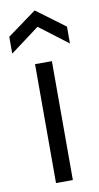

<svg xmlns="http://www.w3.org/2000/svg" viewBox="-90 -780 421 819"><g transform="rotate(-10 121.0 -370.5)"><path d="M84 0V-515H157V0ZM-4 -576V-649L122 -741L246 -649V-576L122 -670Z"/></g></svg>

Font: Bricolage Grotesque 10pt Light
Style: Regular
Weight: 300
Designer: Mathieu Triay
Foundry: Atelier Triay
Version: Version 1.000; ttfautohint (v1.8.4.7-5d5b);gftools[0.9.32]